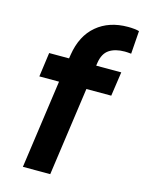

<svg xmlns="http://www.w3.org/2000/svg" viewBox="-115 -826 674 895"><g transform="rotate(15 222.0 -378.5)"><path d="M85 0 145 -427H50L66 -544H162L165 -563Q180 -657 239.5 -707Q299 -757 390 -757Q405 -757 420 -755.5Q435 -754 444 -751L436 -640Q427 -641 418.5 -641.5Q410 -642 405 -642Q359 -642 330.5 -623Q302 -604 295 -558L293 -544H414L397 -427H277L217 0Z"/></g></svg>

Font: Plus Jakarta Sans
Style: Bold Italic
Weight: 700
Italic angle: -8°
Designer: Gumpita Rahayu
Foundry: Tokotype
Version: Version 2.071; ttfautohint (v1.8.4.7-5d5b);gftools[0.9.29]